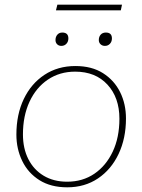

<svg xmlns="http://www.w3.org/2000/svg" viewBox="-20 -791 607 820"><path d="M267 9Q197 9 148.5 -21.5Q100 -52 75 -103.5Q50 -155 50 -216Q50 -302 81.5 -368Q113 -434 170 -471.5Q227 -509 302 -509Q372 -509 420 -478.5Q468 -448 493 -397.5Q518 -347 518 -285Q518 -200 486.5 -133.5Q455 -67 398.5 -29Q342 9 267 9ZM267 -15Q333 -15 383 -49Q433 -83 461.5 -143.5Q490 -204 490 -284Q490 -374 439 -429.5Q388 -485 301 -485Q235 -485 184.5 -451Q134 -417 106 -356.5Q78 -296 78 -217Q78 -157 101 -111.5Q124 -66 166.5 -40.5Q209 -15 267 -15ZM428 -595Q417 -595 409.5 -602Q402 -609 402 -620Q402 -634 410 -643Q418 -652 432 -652Q458 -652 458 -627Q458 -613 449.5 -604Q441 -595 428 -595ZM242 -595Q231 -595 224 -602Q217 -609 217 -620Q217 -634 225 -643Q233 -652 246 -652Q272 -652 272 -627Q272 -613 263.5 -604Q255 -595 242 -595ZM501 -771 496 -747H219L225 -771Z"/></svg>

Font: Work Sans ExtraLight
Style: Italic
Weight: 200
Italic angle: -13°
Designer: Wei Huang
Foundry: Wei Huang
Version: Version 2.012; ttfautohint (v1.8.3)